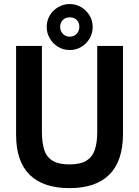

<svg xmlns="http://www.w3.org/2000/svg" viewBox="-20 -927 697 962"><path d="M328.2 15.6Q196.4 15.6 128.5 -51.4Q60.6 -118.4 60.6 -252V-697H190V-266.8Q190 -212.8 201.7 -176.4Q213.4 -140 243.8 -121.6Q274.2 -103.2 328.2 -103.2Q382.2 -103.2 412.5 -121.8Q442.8 -140.4 455 -176.5Q467.2 -212.6 467.2 -266V-697H596.2V-257Q596.2 -120.8 528.3 -52.6Q460.4 15.6 328.2 15.6ZM329.3 -676.4Q296.6 -676.4 270.6 -692.5Q244.6 -708.6 229.3 -735Q214 -761.4 214 -791.7Q214 -823.2 229.2 -849.2Q244.5 -875.2 271 -891Q297.6 -906.8 329.2 -906.8Q360.2 -906.8 386.5 -891.3Q412.8 -875.8 428.6 -849.7Q444.4 -823.6 444.4 -791.8Q444.4 -760 428.6 -733.5Q412.8 -706.9 386.9 -691.7Q360.9 -676.4 329.3 -676.4ZM329.5 -743.2Q350.4 -743.2 364 -757.4Q377.6 -771.6 377.6 -792.8Q377.6 -813.8 364.8 -826.9Q352 -840 329.5 -840Q307 -840 294.2 -826.3Q281.4 -812.5 281.4 -792.8Q281.4 -771.6 295 -757.4Q308.6 -743.2 329.5 -743.2Z"/></svg>

Font: Hanken Grotesk
Style: Regular
Weight: 400
Designer: Alfredo Marco Pradil
Foundry: Hanken Design Co.
Version: Version 3.013